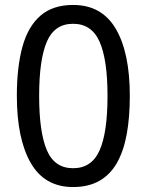

<svg xmlns="http://www.w3.org/2000/svg" viewBox="-20 -745 591 775"><path d="M275 10Q160 10 104 -87.5Q48 -185 48 -358Q48 -474 70.5 -556Q93 -638 143 -681.5Q193 -725 275 -725Q391 -725 447.5 -628.5Q504 -532 504 -358Q504 -271 491.5 -203Q479 -135 452 -87.5Q425 -40 381 -15Q337 10 275 10ZM275 -66Q350 -66 382 -138Q414 -210 414 -358Q414 -504 382 -576.5Q350 -649 275 -649Q200 -649 169 -576.5Q138 -504 138 -358Q138 -212 169 -139Q200 -66 275 -66Z"/></svg>

Font: hindi115
Style: Book
Weight: 400
Designer: Jelle Bosma - Monotype Design Team
Foundry: Monotype Imaging Inc.
Version: Version 2.003